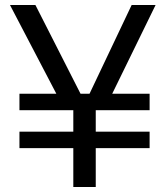

<svg xmlns="http://www.w3.org/2000/svg" viewBox="-20 -750 664 770"><path d="M364 0H274V-156H58V-222H274V-308H58V-374H206L20 -730H122L303 -374H339L508 -730H604L430 -374H580V-308H364V-222H580V-156H364Z"/></svg>

Font: Sora
Style: Regular
Weight: 400
Designer: Jonathan Barnbrook, Julián Moncada
Foundry: Barnbrook Fonts
Version: Version 2.000